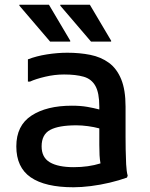

<svg xmlns="http://www.w3.org/2000/svg" viewBox="-20 -780 634 812"><path d="M291 12Q171 12 110 -30Q49 -72 49 -161Q49 -249 113 -291Q177 -333 284 -333Q321 -333 349.5 -328Q378 -323 400 -317V-329Q400 -387 383.5 -416.5Q367 -446 334 -455.5Q301 -465 251 -465Q211 -465 171 -455.5Q131 -446 107 -435H98V-529Q134 -543 178.5 -550Q223 -557 265 -557Q317 -557 362 -548Q407 -539 440.5 -514.5Q474 -490 492.5 -445Q511 -400 511 -329V-200Q511 -180 511.5 -148Q512 -116 513.5 -85.5Q515 -55 520 -37L517 -29Q484 -17 444 -7.5Q404 2 364 7Q324 12 291 12ZM156 -161Q156 -114 191 -93.5Q226 -73 292 -73Q354 -73 405 -89Q402 -105 401 -123.5Q400 -142 400 -167V-237Q378 -243 352 -246.5Q326 -250 303 -250Q228 -250 192 -230.5Q156 -211 156 -161ZM192 -604 62 -756V-760H187L277 -608V-604ZM365 -604 235 -756V-760H360L450 -608V-604Z"/></svg>

Font: Kufam Medium
Style: Regular
Weight: 500
Designer: Wael Morcos, Artur Schmal
Foundry: Original Type
Version: Version 1.300; ttfautohint (v1.8.3)